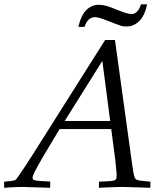

<svg xmlns="http://www.w3.org/2000/svg" viewBox="-20 -886 763 906"><path d="M-0.5 0V-28.8Q18.6 -30.3 28.8 -31.5Q39.1 -32.7 44.4 -33.9Q49.8 -35.2 52 -36.6Q54.2 -38.1 56.6 -40.5Q58.6 -42.5 67.4 -55.2Q76.2 -67.9 92.8 -92.3L138.2 -162.6L476.1 -697.3H522.5L604 -107.4Q607.4 -84 609.9 -70.1Q612.3 -56.2 615.7 -48.6Q619.1 -41 624.3 -38.3Q629.4 -35.6 638.2 -34.2Q639.6 -33.7 652.1 -32.5Q664.6 -31.2 689.5 -28.8V0L559.6 -3.9Q553.2 -4.4 525.1 -3.2Q497.1 -2 446.8 0V-28.8Q476.1 -30.3 492.9 -31Q509.8 -31.7 518.1 -34.4Q526.4 -37.1 528.3 -42.2Q530.3 -47.4 530.3 -57.6Q530.3 -61 530.3 -64.5Q530.3 -67.9 529.8 -71.8L523.9 -132.3L504.9 -276.9H261.2L184.1 -148.4Q168.9 -121.6 158.9 -104Q148.9 -86.4 143.6 -75.2Q138.2 -64 136 -57.9Q133.8 -51.8 133.8 -48.3Q133.8 -43.5 135.3 -40.3Q136.7 -37.1 144.5 -35.2Q152.3 -33.2 169.2 -32Q186 -30.8 216.8 -29.3V0L85 -3.9Q68.4 -3.9 47.1 -2.9Q25.9 -2 -0.5 0ZM285.2 -314.9H500L462.9 -598.6ZM378.9 -759.3H349.6Q363.3 -815.9 388.2 -839.6Q413.1 -863.3 445.3 -863.3Q454.6 -863.3 462.4 -862.3Q470.2 -861.3 480.5 -858.6Q490.7 -856 504.9 -850.6Q519 -845.2 541 -836.4Q562 -828.1 576.7 -824Q591.3 -819.8 600.6 -819.8Q630.4 -819.8 645.5 -865.7H674.3Q663.1 -812 637 -786.6Q610.8 -761.2 579.1 -761.2Q569.8 -761.2 564.5 -761.5Q559.1 -761.7 550.5 -764.4Q542 -767.1 526.1 -773.2Q510.3 -779.3 480 -791Q442.9 -805.2 428.7 -805.2Q413.1 -805.2 400.4 -794.9Q387.7 -784.7 378.9 -759.3Z"/></svg>

Font: XB Kayhan
Style: Italic
Weight: 400
Italic angle: -12°
Designer: Behnam
Foundry: Irmug
Version: Version 7.300 2009